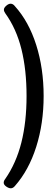

<svg xmlns="http://www.w3.org/2000/svg" viewBox="-42 -803 302 1034"><path d="M15 -783Q28 -783 38 -770Q113 -687 153 -561Q193 -435 193 -286Q193 -138 153 -12Q113 114 38 199Q28 211 16 211Q5 211 -8.5 201.5Q-22 192 -22 181Q-22 171 -14 161Q45 76 73 -35Q101 -146 101 -286Q101 -427 73.5 -538Q46 -649 -14 -732Q-21 -742 -21 -751Q-21 -761 -8.5 -772Q4 -783 15 -783Z"/></svg>

Font: Asap Condensed Medium
Style: Regular
Weight: 500
Width: 3
Designer: Pablo Cosgaya
Foundry: Omnibus-Type
Version: Version 3.001; ttfautohint (v1.8.4.7-5d5b)